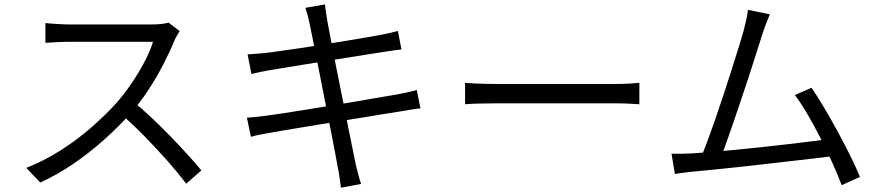

<svg xmlns="http://www.w3.org/2000/svg" viewBox="-20 -811 4010 876"><path d="M799.9 -669Q795.4 -662.6 787.6 -649.2Q779.7 -635.7 775.4 -625.2Q755.6 -576.2 724.8 -516.6Q694 -456.9 655.8 -398.8Q617.6 -340.8 576.1 -294.2Q520.7 -232.3 454.9 -173.5Q389.2 -114.6 316.1 -64.6Q243 -14.5 163.6 21.9L99.8 -45.1Q180.8 -76.9 255.4 -124.2Q329.9 -171.5 395.2 -228.2Q460.5 -285 511.9 -341.9Q546.1 -380.8 579.4 -429.6Q612.7 -478.4 639.2 -528.8Q665.7 -579.2 678.1 -620.4Q669.5 -620.4 639.7 -620.4Q609.9 -620.4 568.9 -620.4Q527.8 -620.4 482.7 -620.4Q437.6 -620.4 396.6 -620.4Q355.5 -620.4 326.4 -620.4Q297.4 -620.4 288.4 -620.4Q270.7 -620.4 249.2 -619.2Q227.8 -618 210.2 -616.9Q192.7 -615.8 187.2 -615.4V-705.7Q194.3 -704.9 212.7 -703.5Q231.1 -702.1 252.1 -700.8Q273.2 -699.5 288.4 -699.5Q298.5 -699.5 327.7 -699.5Q356.8 -699.5 397.3 -699.5Q437.8 -699.5 481.9 -699.5Q525.9 -699.5 566.3 -699.5Q606.8 -699.5 635.7 -699.5Q664.7 -699.5 674.3 -699.5Q698.8 -699.5 718.2 -701.9Q737.6 -704.3 749.1 -707.8ZM589.1 -346.7Q630.1 -313 673.5 -272Q716.9 -231 758.9 -187.7Q800.8 -144.5 836.9 -104.7Q873 -64.9 898.8 -33.5L829.4 27.2Q793.6 -20.7 744.7 -76.2Q695.7 -131.6 641.2 -187.4Q586.6 -243.2 532 -290.4Z M1391.7 -707Q1387.9 -726.4 1383.3 -743.2Q1378.7 -760.1 1373.4 -775.4L1462.6 -790.8Q1464 -777.1 1466.8 -757.6Q1469.6 -738.2 1472.4 -721.7Q1474.2 -712 1481 -675.3Q1487.8 -638.6 1498.4 -583.6Q1509 -528.6 1521.9 -464.6Q1534.8 -400.7 1547.8 -335.9Q1560.7 -271 1572 -214.2Q1583.3 -157.3 1591.7 -116.9Q1600.1 -76.6 1602.6 -62.8Q1607.6 -41.4 1614 -17.2Q1620.4 7.1 1627.4 28.2L1535.7 45.4Q1531.7 20 1528.8 -3.3Q1525.9 -26.6 1520.9 -48.6Q1518.7 -61.9 1511.2 -101.5Q1503.7 -141.2 1492.9 -197.2Q1482.1 -253.2 1469.2 -317.6Q1456.3 -382 1443.9 -446.1Q1431.5 -510.1 1420.4 -565.1Q1409.3 -620.1 1401.9 -657.9Q1394.5 -695.8 1391.7 -707ZM1109.7 -562.8Q1128.3 -564.2 1148.9 -565.7Q1169.4 -567.2 1193 -569.6Q1215.9 -572.6 1256.8 -578.1Q1297.7 -583.6 1349.5 -591.4Q1401.3 -599.2 1456.8 -608Q1512.3 -616.8 1564.3 -625.6Q1616.3 -634.4 1658 -641.4Q1699.7 -648.4 1723.6 -653Q1745.5 -657.4 1764.2 -661.8Q1783 -666.1 1795.4 -669.7L1811.6 -585.5Q1800.5 -584.5 1780.1 -581.5Q1759.7 -578.5 1739.9 -575.5Q1714.1 -571.5 1671.1 -564.9Q1628 -558.2 1575.6 -549.7Q1523.2 -541.2 1467.9 -532.5Q1412.6 -523.8 1361.3 -515.5Q1309.9 -507.2 1269.9 -500.5Q1229.8 -493.9 1208 -490.3Q1187.2 -486.5 1168.4 -482.8Q1149.5 -479 1127 -473.4ZM1106.6 -274.1Q1124.5 -275.1 1149.9 -277.7Q1175.3 -280.3 1194.8 -283.1Q1221.8 -286.5 1267.4 -293.5Q1313 -300.5 1370.5 -309.8Q1428 -319.1 1489.4 -328.9Q1550.7 -338.7 1608.8 -348.8Q1667 -358.9 1715.3 -367.2Q1763.6 -375.5 1793.5 -380.5Q1822.5 -385.9 1844 -390.8Q1865.6 -395.6 1881.5 -400.4L1898.3 -316.4Q1883 -315.4 1859.7 -311.6Q1836.4 -307.9 1808 -302.9Q1774.6 -297.9 1725.3 -289.8Q1676 -281.6 1617.7 -272.1Q1559.5 -262.6 1499.1 -253.1Q1438.7 -243.6 1383.1 -234.1Q1327.5 -224.6 1283 -217.5Q1238.6 -210.3 1213 -205.3Q1183.9 -200.5 1162.5 -196.1Q1141.1 -191.7 1124.7 -186.7Z M2101.9 -433Q2117 -432 2139 -430.6Q2161.1 -429.3 2187.4 -428.6Q2213.7 -427.9 2241.3 -427.9Q2257.1 -427.9 2290.7 -427.9Q2324.3 -427.9 2369.1 -427.9Q2414 -427.9 2464.6 -427.9Q2515.2 -427.9 2565.8 -427.9Q2616.4 -427.9 2661.5 -427.9Q2706.6 -427.9 2739.9 -427.9Q2773.3 -427.9 2789.4 -427.9Q2827 -427.9 2853.8 -429.9Q2880.6 -432 2897.1 -433V-335.4Q2881.8 -336.4 2852.6 -337.9Q2823.4 -339.5 2790 -339.5Q2773.9 -339.5 2740 -339.5Q2706.2 -339.5 2661.4 -339.5Q2616.6 -339.5 2566 -339.5Q2515.4 -339.5 2464.8 -339.5Q2414.2 -339.5 2369.4 -339.5Q2324.5 -339.5 2290.9 -339.5Q2257.3 -339.5 2241.3 -339.5Q2200.1 -339.5 2162.8 -338.4Q2125.5 -337.4 2101.9 -335.4Z M3492.4 -745.6Q3485 -727.3 3476.4 -706Q3467.7 -684.8 3457.6 -652.9Q3449.4 -627.5 3435.4 -583Q3421.4 -538.5 3403.7 -483.9Q3386 -429.3 3366.3 -370.9Q3346.7 -312.5 3328.1 -257.7Q3309.4 -202.9 3293.7 -159.4Q3278 -115.8 3267 -90.4L3176 -87.5Q3188.8 -116.6 3206.1 -162.9Q3223.4 -209.2 3243.1 -265.9Q3262.9 -322.5 3282.4 -382.4Q3301.9 -442.3 3319.7 -498Q3337.6 -553.6 3351.4 -598.7Q3365.2 -643.8 3372.6 -670.2Q3381.7 -705.3 3386 -725.8Q3390.3 -746.2 3392.5 -766.3ZM3682.5 -410.7Q3708.8 -372.3 3740.6 -318.9Q3772.3 -265.6 3803.8 -207.4Q3835.3 -149.2 3861.6 -96Q3887.9 -42.8 3903.5 -3.7L3820 33.9Q3805.1 -6.8 3780.3 -62.3Q3755.5 -117.8 3725.5 -177Q3695.6 -236.2 3664.6 -289.1Q3633.7 -342 3606.7 -377.3ZM3137.3 -111.2Q3173.1 -113.4 3224.5 -117.5Q3275.9 -121.6 3336 -127.5Q3396.1 -133.4 3458.4 -140.1Q3520.7 -146.9 3579.6 -153.7Q3638.6 -160.5 3687.7 -166.8Q3736.8 -173.1 3768.5 -177.5L3791 -99.8Q3756.6 -95.4 3704.8 -89.3Q3653 -83.2 3592.3 -76.4Q3531.5 -69.5 3467.4 -62.1Q3403.4 -54.7 3342.2 -48.1Q3281 -41.5 3229.2 -36.4Q3177.5 -31.3 3142 -27.9Q3123 -26.5 3102 -23.4Q3081 -20.3 3059.1 -17.3L3043.9 -109.5Q3066.6 -108.9 3091.3 -109.5Q3116 -110.2 3137.3 -111.2Z"/></svg>

Font: Noto Sans KR Thin
Style: Regular
Weight: 100
Designer: Ryoko NISHIZUKA 西塚涼子 (kana, bopomofo & ideographs); Paul D. Hunt (Latin, Greek & Cyrillic); Sandoll Communications 산돌커뮤니
Foundry: Adobe
Version: Version 2.004-H2;hotconv 1.0.118;makeotfexe 2.5.65603